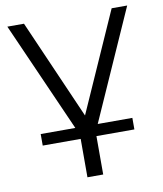

<svg xmlns="http://www.w3.org/2000/svg" viewBox="-81 -592 722 852"><g transform="rotate(-10 279.5 -166.0)"><path d="M550 -526H480L281 -78L85 -526H10L229 -31H73V21H244V194H315V21H486V-31H330Z"/></g></svg>

Font: Talent
Style: Regular
Weight: 400
Designer: Mike Powis
Version: Version 1.001;hotconv 1.0.109;makeotfexe 2.5.65596